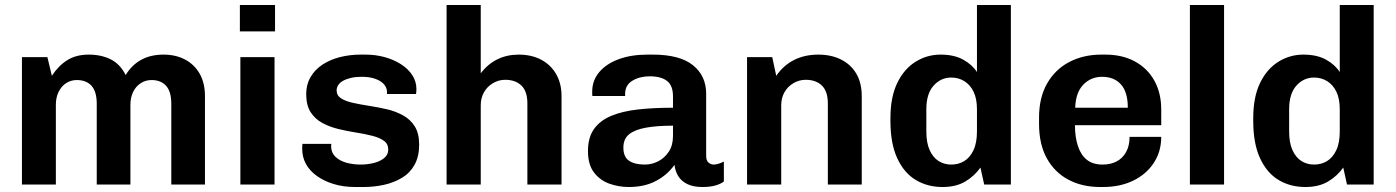

<svg xmlns="http://www.w3.org/2000/svg" viewBox="-20 -740 5597 770"><path d="M68 0V-511H170L188 -436Q214 -476 249.5 -498.5Q285 -521 336 -521Q386 -521 424 -502Q462 -483 484 -439Q508 -479 546 -500Q584 -521 636 -521Q685 -521 722.5 -501Q760 -481 781 -444Q802 -407 802 -354V0H667V-323Q667 -373 646 -396Q625 -419 588 -419Q564 -419 544.5 -406.5Q525 -394 514 -371.5Q503 -349 503 -320V0H368V-323Q368 -373 347 -396Q326 -419 288 -419Q264 -419 245 -406.5Q226 -394 215 -371.5Q204 -349 204 -320V0Z M944 0V-511H1081V0ZM942 -614V-720H1083V-614Z M1405 10Q1357 10 1318 -2Q1279 -14 1250.5 -34.5Q1222 -55 1207 -82.5Q1192 -110 1192 -142Q1192 -148 1192 -152Q1192 -156 1193 -163H1309Q1308 -160 1308 -157.5Q1308 -155 1308 -153Q1308 -128 1325 -111.5Q1342 -95 1369 -87.5Q1396 -80 1427 -80Q1452 -80 1477.5 -86Q1503 -92 1520 -105.5Q1537 -119 1537 -140Q1537 -163 1519.5 -175.5Q1502 -188 1472.5 -195.5Q1443 -203 1408 -208.5Q1373 -214 1337.5 -222.5Q1302 -231 1272.5 -247Q1243 -263 1225.5 -290.5Q1208 -318 1208 -363Q1208 -401 1225.5 -431Q1243 -461 1273.5 -481Q1304 -501 1343.5 -511Q1383 -521 1426 -521H1446Q1486 -521 1522.5 -511Q1559 -501 1588 -482.5Q1617 -464 1633.5 -438.5Q1650 -413 1650 -383Q1650 -378 1649.5 -371.5Q1649 -365 1648 -363H1532V-371Q1532 -382 1526.5 -392.5Q1521 -403 1508.5 -412Q1496 -421 1476.5 -426.5Q1457 -432 1430 -432Q1406 -432 1387 -427.5Q1368 -423 1355 -415.5Q1342 -408 1336 -398Q1330 -388 1330 -378Q1330 -357 1348 -345.5Q1366 -334 1395.5 -327.5Q1425 -321 1460.5 -315.5Q1496 -310 1531 -302Q1566 -294 1596 -277.5Q1626 -261 1643.5 -233Q1661 -205 1661 -160Q1661 -113 1643 -80Q1625 -47 1593 -27.5Q1561 -8 1521 1Q1481 10 1437 10Z M1771 0V-720H1908V-446Q1936 -483 1974.5 -502Q2013 -521 2060 -521Q2111 -521 2149.5 -501Q2188 -481 2210 -443.5Q2232 -406 2232 -354V0H2095V-325Q2095 -374 2071 -397Q2047 -420 2006 -420Q1980 -420 1957 -406.5Q1934 -393 1921 -370Q1908 -347 1908 -318V0Z M2502 10Q2461 10 2423.5 -3.5Q2386 -17 2362 -48.5Q2338 -80 2338 -134Q2338 -189 2362.5 -223Q2387 -257 2431.5 -275.5Q2476 -294 2538.5 -301Q2601 -308 2679 -308V-353Q2679 -397 2655 -415.5Q2631 -434 2585 -434Q2546 -434 2516.5 -416.5Q2487 -399 2487 -363V-355H2356Q2355 -358 2355 -363.5Q2355 -369 2355 -373Q2355 -417 2383 -450.5Q2411 -484 2461 -502.5Q2511 -521 2577 -521H2598Q2706 -521 2759 -478.5Q2812 -436 2812 -364V-115Q2812 -96 2821.5 -88Q2831 -80 2842 -80Q2851 -80 2862 -83.5Q2873 -87 2883 -92V-12Q2870 -2 2848.5 4Q2827 10 2797 10Q2761 10 2737 -1.5Q2713 -13 2700.5 -33Q2688 -53 2685 -79Q2657 -39 2611 -14.5Q2565 10 2502 10ZM2566 -80Q2594 -80 2619.5 -93Q2645 -106 2662 -131.5Q2679 -157 2679 -195V-236Q2615 -236 2570.5 -228Q2526 -220 2503 -201.5Q2480 -183 2480 -148Q2480 -111 2502.5 -95.5Q2525 -80 2566 -80Z M2976 0V-511H3077L3093 -436Q3123 -479 3165.5 -500Q3208 -521 3262 -521Q3314 -521 3353.5 -501Q3393 -481 3414.5 -444Q3436 -407 3436 -354V0H3300V-325Q3300 -374 3276 -397Q3252 -420 3211 -420Q3185 -420 3162 -406.5Q3139 -393 3126 -370Q3113 -347 3113 -318V0Z M3760 10Q3700 10 3653 -18Q3606 -46 3578.5 -105Q3551 -164 3551 -255V-266Q3551 -351 3578.5 -407.5Q3606 -464 3652 -492.5Q3698 -521 3752 -521Q3806 -521 3842.5 -501Q3879 -481 3898 -451V-720H4034V0H3927L3912 -68Q3888 -34 3851 -12Q3814 10 3760 10ZM3795 -80Q3824 -80 3847 -94Q3870 -108 3884 -137.5Q3898 -167 3898 -213V-302Q3898 -344 3884.5 -372Q3871 -400 3847.5 -414.5Q3824 -429 3795 -429Q3753 -429 3724 -396.5Q3695 -364 3695 -302V-213Q3695 -167 3708.5 -137.5Q3722 -108 3744.5 -94Q3767 -80 3795 -80Z M4392 10Q4320 10 4264.5 -19.5Q4209 -49 4178 -105.5Q4147 -162 4147 -243V-268Q4147 -349 4179.5 -405.5Q4212 -462 4268.5 -491.5Q4325 -521 4397 -521H4413Q4481 -521 4531.5 -493.5Q4582 -466 4609.5 -416.5Q4637 -367 4637 -301V-238H4291Q4291 -190 4303 -154Q4315 -118 4339 -99Q4363 -80 4402 -80Q4434 -80 4458 -92.5Q4482 -105 4496 -130Q4510 -155 4510 -191H4637Q4637 -132 4607 -86.5Q4577 -41 4524.5 -15.5Q4472 10 4403 10ZM4292 -308H4503Q4503 -371 4475.5 -401.5Q4448 -432 4400 -432Q4355 -432 4324.5 -400.5Q4294 -369 4292 -308Z M4752 0V-720H4889V0Z M5215 10Q5155 10 5108 -18Q5061 -46 5033.5 -105Q5006 -164 5006 -255V-266Q5006 -351 5033.5 -407.5Q5061 -464 5107 -492.5Q5153 -521 5207 -521Q5261 -521 5297.5 -501Q5334 -481 5353 -451V-720H5489V0H5382L5367 -68Q5343 -34 5306 -12Q5269 10 5215 10ZM5250 -80Q5279 -80 5302 -94Q5325 -108 5339 -137.5Q5353 -167 5353 -213V-302Q5353 -344 5339.5 -372Q5326 -400 5302.5 -414.5Q5279 -429 5250 -429Q5208 -429 5179 -396.5Q5150 -364 5150 -302V-213Q5150 -167 5163.5 -137.5Q5177 -108 5199.5 -94Q5222 -80 5250 -80Z"/></svg>

Font: Chivo Medium SemiBold
Style: Regular
Weight: 600
Version: Version 2.002